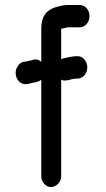

<svg xmlns="http://www.w3.org/2000/svg" viewBox="-20 -716 426 772"><path d="M185 36C206 36 226 16 226 -7V-396C233 -392 239 -391 247 -393L256 -394C263 -396 277 -400 286 -400H292C313 -400 331 -420 331 -445C331 -469 314 -490 293 -490H287C276 -490 253 -486 243 -483L234 -481C231 -480 229 -479 226 -478V-600C233 -603 245 -603 250 -606H301C322 -606 340 -627 340 -651C340 -675 323 -696 301 -696H260C250 -696 243 -696 237 -695C188 -686 146 -672 146 -601V-467C137 -476 126 -479 115 -476C108 -473 92 -471 83 -468H78C67 -467 59 -461 52 -451C37 -431 42 -403 57 -388C72 -373 90 -377 111 -383C126 -386 137 -387 146 -396V-7C146 16 164 36 185 36Z"/></svg>

Font: Electronic
Style: Circ
Weight: 900
Version: Version 1.011